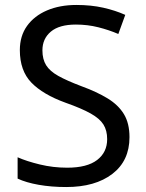

<svg xmlns="http://www.w3.org/2000/svg" viewBox="-20 -744 589 774"><path d="M502 -191Q502 -96 433 -43Q364 10 247 10Q187 10 136 1Q85 -8 51 -24V-110Q87 -94 140.5 -81Q194 -68 251 -68Q331 -68 371.5 -99Q412 -130 412 -183Q412 -218 397 -242Q382 -266 345.5 -286.5Q309 -307 244 -330Q153 -363 106.5 -411Q60 -459 60 -542Q60 -599 89 -639.5Q118 -680 169.5 -702Q221 -724 288 -724Q347 -724 396 -713Q445 -702 485 -684L457 -607Q420 -623 376.5 -634Q333 -645 286 -645Q219 -645 185 -616.5Q151 -588 151 -541Q151 -505 166 -481Q181 -457 215 -438Q249 -419 307 -397Q370 -374 413.5 -347.5Q457 -321 479.5 -284Q502 -247 502 -191Z"/></svg>

Font: Noto Sans Pau Cin Hau
Style: Regular
Weight: 400
Designer: Monotype Design Team
Foundry: Monotype Imaging Inc.
Version: Version 2.002; ttfautohint (v1.8.4.7-5d5b)